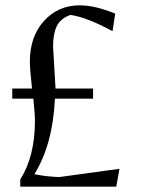

<svg xmlns="http://www.w3.org/2000/svg" viewBox="-20 -700 540 720"><path d="M179 -526 188 -372V-368H329V-330H186Q178 -158 109 -47Q149 -38 202 -36L428 -67L416 0H56V-27Q111 -114 111 -247Q111 -274 105 -330H26V-368H100Q92 -440 92 -469Q92 -563 145 -621.5Q198 -680 279 -680Q336 -680 412 -649L402 -583Q304 -636 244 -644Q207 -631 193 -602Q179 -573 179 -526Z"/></svg>

Font: Belleza
Style: Regular
Weight: 400
Designer: Eduardo Rodriguez Tunni
Foundry: Eduardo Rodriguez Tunni
Version: Version 1.001